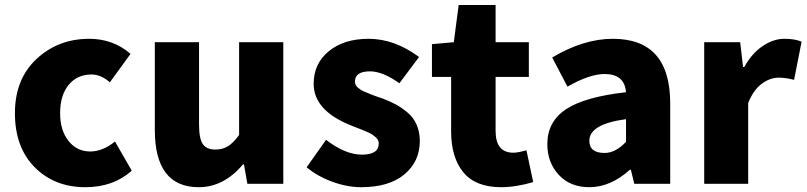

<svg xmlns="http://www.w3.org/2000/svg" viewBox="-20 -739 3243 772"><path d="M323.2 13.7Q199.2 13.7 119.6 -66.4Q40 -146.5 40 -284.2Q40 -420.9 127 -502Q213.9 -583 338.9 -583Q434.6 -583 504.9 -522.5L421.9 -408.2Q384.8 -439.5 348.6 -439.5Q290 -439.5 255.9 -397.5Q221.7 -355.5 221.7 -284.2Q221.7 -214.8 255.4 -172.4Q289.1 -129.9 342.8 -129.9Q392.6 -129.9 442.4 -169.9L509.8 -52.7Q435.5 13.7 323.2 13.7Z M779.3 13.7Q602.5 13.7 602.5 -216.8V-569.3H780.3V-239.3Q780.3 -181.6 795.4 -159.7Q810.5 -137.7 845.7 -137.7Q875 -137.7 896.5 -150.9Q918 -164.1 941.4 -196.3V-569.3H1119.1V0H974.6L960.9 -78.1H957Q879.9 13.7 779.3 13.7Z M1431.6 13.7Q1376 13.7 1315.9 -8.3Q1255.9 -30.3 1212.9 -66.4L1291 -176.8Q1368.2 -117.2 1435.5 -117.2Q1502.9 -117.2 1502.9 -162.1Q1502.9 -168.9 1500 -175.3Q1497.1 -181.6 1490.2 -187.5Q1483.4 -193.4 1477.1 -197.8Q1470.7 -202.1 1458.5 -207.5Q1446.3 -212.9 1438 -216.3Q1429.7 -219.7 1414.1 -225.6Q1398.4 -231.4 1389.6 -235.4Q1241.2 -294.9 1241.2 -402.3Q1241.2 -483.4 1302.2 -533.2Q1363.3 -583 1461.9 -583Q1566.4 -583 1665 -509.8L1585.9 -404.3Q1518.6 -452.1 1467.8 -452.1Q1407.2 -452.1 1407.2 -411.1Q1407.2 -404.3 1410.2 -397.9Q1413.1 -391.6 1419.4 -386.2Q1425.8 -380.9 1432.1 -377Q1438.5 -373 1450.7 -368.2Q1462.9 -363.3 1470.7 -359.9Q1478.5 -356.4 1494.1 -351.1Q1509.8 -345.7 1518.6 -342.8Q1549.8 -331.1 1572.8 -318.4Q1595.7 -305.7 1619.1 -286.1Q1642.6 -266.6 1655.3 -237.3Q1668 -208 1668 -171.9Q1668 -89.8 1606.4 -38.1Q1544.9 13.7 1431.6 13.7Z M1995.1 13.7Q1892.6 13.7 1843.3 -45.9Q1793.9 -105.5 1793.9 -210.9V-429.7H1716.8V-561.5L1804.7 -569.3L1824.2 -718.8H1972.7V-569.3H2106.4V-429.7H1972.7V-212.9Q1972.7 -125 2043.9 -125Q2062.5 -125 2096.7 -134.8L2124 -6.8Q2053.7 13.7 1995.1 13.7Z M2349.6 13.7Q2272.5 13.7 2226.6 -36.1Q2180.7 -85.9 2180.7 -159.2Q2180.7 -250 2255.9 -299.8Q2331.1 -349.6 2497.1 -368.2Q2491.2 -441.4 2411.1 -441.4Q2350.6 -441.4 2261.7 -390.6L2200.2 -507.8Q2326.2 -583 2444.3 -583Q2674.8 -583 2674.8 -323.2V0H2530.3L2516.6 -56.6H2512.7Q2434.6 13.7 2349.6 13.7ZM2411.1 -124Q2455.1 -124 2497.1 -168.9V-259.8Q2349.6 -240.2 2349.6 -172.9Q2349.6 -124 2411.1 -124Z M2811.5 0V-569.3H2956.1L2967.8 -469.7H2972.7Q3002.9 -524.4 3046.4 -553.7Q3089.8 -583 3133.8 -583Q3176.8 -583 3203.1 -571.3L3172.9 -418Q3137.7 -426.8 3111.3 -426.8Q3076.2 -426.8 3043 -402.3Q3009.8 -377.9 2988.3 -325.2V0Z"/></svg>

Font: Gen Shin Gothic Heavy
Style: Bold
Weight: 900
Designer: [Source Han Sans]
Ryoko NISHIZUKA  (kana & ideographs); Paul D. Hunt (Latin, Greek & Cyrillic); Wenlong ZHANG  (bopomofo
Version: Version 1.002.20150607